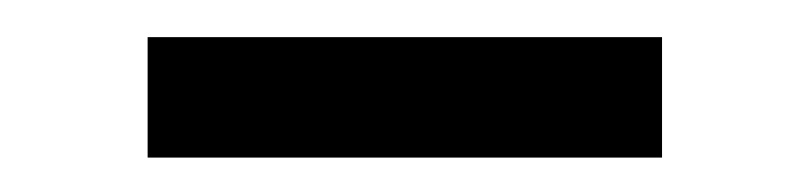

<svg xmlns="http://www.w3.org/2000/svg" viewBox="-20 -316 447 106"><path d="M345.5 -229H61.5V-295.5H345.5Z"/></svg>

Font: Anek Kannada Medium
Style: Regular
Weight: 400
Version: Version 1.003